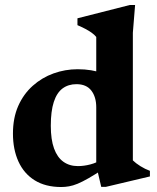

<svg xmlns="http://www.w3.org/2000/svg" viewBox="-20 -738 630 771"><path d="M366.5 -307Q366.5 -348.5 346.8 -374.2Q327 -400 287 -400Q254.5 -400 231.2 -382.8Q208 -365.5 196 -328.5Q184 -291.5 184 -233Q184 -177.5 197 -141.8Q210 -106 234.5 -88.5Q259 -71 293 -71Q317 -71 343 -77.8Q369 -84.5 392.5 -100V-57.5Q359.5 -36 335 -22Q310.5 -8 291.8 -0.2Q273 7.5 257.2 10.2Q241.5 13 226 13Q162.5 13 119.2 -14Q76 -41 54 -89.5Q32 -138 32 -201.5Q32 -264.5 53.2 -312.5Q74.5 -360.5 111.5 -393.5Q148.5 -426.5 195 -443.2Q241.5 -460 292 -460Q320.5 -460 346 -455.8Q371.5 -451.5 398.2 -442.8Q425 -434 456.5 -419L366.5 -409.5V-589.5Q359.5 -598.5 348.2 -606.5Q337 -614.5 322.8 -622Q308.5 -629.5 291 -637V-664.5L501.5 -718H522.5L513.5 -606.5V-94Q519 -88.5 526.8 -82.5Q534.5 -76.5 543.8 -70.8Q553 -65 562.8 -60.2Q572.5 -55.5 582 -52V-29.5L404.5 12.5H386.5L366.5 -73Z"/></svg>

Font: Newsreader 16pt 16pt
Style: Bold
Weight: 700
Version: Version 1.003